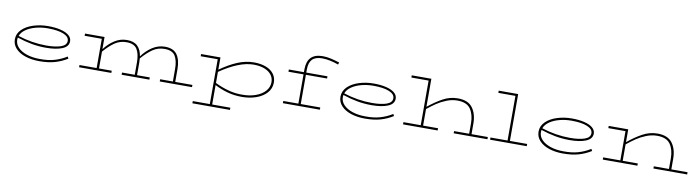

<svg xmlns="http://www.w3.org/2000/svg" viewBox="-33 -1579 9630 2644"><g transform="rotate(10 4782.0 -257.5)"><path d="M879 -91Q797 -40 705.5 -13.5Q614 13 488 13Q381 13 294 -15.5Q207 -44 156.5 -98.5Q106 -153 106 -226Q106 -306 166 -364.5Q226 -423 323 -453.5Q420 -484 528 -484Q627 -484 702.5 -465.5Q778 -447 819 -412.5Q860 -378 860 -330Q860 -256 774 -220.5Q688 -185 546 -185Q443 -185 344.5 -203Q246 -221 142 -256Q139 -241 139 -226Q139 -165 184 -118Q229 -71 308.5 -44.5Q388 -18 488 -18Q604 -16 694.5 -42Q785 -68 864 -118ZM149 -280Q347 -216 546 -216Q674 -216 750.5 -243Q827 -270 827 -330Q827 -388 747.5 -420.5Q668 -453 528 -453Q442 -453 362.5 -432.5Q283 -412 226 -373Q169 -334 149 -280Z M2623 -31V0H2172V-31H2350V-206Q2350 -322 2310 -387.5Q2270 -453 2161 -453Q2069 -453 1997 -404Q1925 -355 1846 -265Q1849 -237 1849 -206V-31H2027V0H1639V-31H1817V-206Q1817 -322 1776.5 -387.5Q1736 -453 1629 -453Q1538 -453 1467 -405Q1396 -357 1317 -267V-31H1495V0H1044V-31H1284V-440H1044V-471H1317V-301Q1378 -382 1457.5 -433Q1537 -484 1629 -484Q1727 -484 1778 -434.5Q1829 -385 1843 -293Q1903 -377 1985 -430.5Q2067 -484 2161 -484Q2281 -484 2332 -410.5Q2383 -337 2383 -206V-31Z M3722 -257Q3722 -175 3667.5 -113.5Q3613 -52 3521.5 -19.5Q3430 13 3321 13Q3211 13 3114.5 -14.5Q3018 -42 2938 -85V187H3192V218H2667V187H2905V-440H2667V-471H2938V-300Q3060 -387 3175 -435.5Q3290 -484 3407 -484Q3501 -484 3572.5 -457Q3644 -430 3683 -378.5Q3722 -327 3722 -257ZM3689 -257Q3689 -315 3655 -359.5Q3621 -404 3557.5 -428.5Q3494 -453 3407 -453Q3206 -453 2938 -269V-114Q3024 -71 3122.5 -43.5Q3221 -16 3321 -18Q3421 -17 3505.5 -46.5Q3590 -76 3639.5 -131Q3689 -186 3689 -257Z M4138 -513V-471H4434V-440H4138V-31H4411V0H3894V-31H4105V-440H3894V-471H4105V-509Q4105 -733 4323 -733Q4379 -733 4436 -720Q4493 -707 4560 -686L4549 -656Q4497 -676 4436 -689Q4375 -702 4321 -702Q4226 -702 4182 -655.5Q4138 -609 4138 -513Z M5432 -91Q5350 -40 5258.5 -13.5Q5167 13 5041 13Q4934 13 4847 -15.5Q4760 -44 4709.5 -98.5Q4659 -153 4659 -226Q4659 -306 4719 -364.5Q4779 -423 4876 -453.5Q4973 -484 5081 -484Q5180 -484 5255.5 -465.5Q5331 -447 5372 -412.5Q5413 -378 5413 -330Q5413 -256 5327 -220.5Q5241 -185 5099 -185Q4996 -185 4897.5 -203Q4799 -221 4695 -256Q4692 -241 4692 -226Q4692 -165 4737 -118Q4782 -71 4861.5 -44.5Q4941 -18 5041 -18Q5157 -16 5247.5 -42Q5338 -68 5417 -118ZM4702 -280Q4900 -216 5099 -216Q5227 -216 5303.5 -243Q5380 -270 5380 -330Q5380 -388 5300.5 -420.5Q5221 -453 5081 -453Q4995 -453 4915.5 -432.5Q4836 -412 4779 -373Q4722 -334 4702 -280Z M6754 -31V0H6282V-31H6493V-178Q6493 -297 6440.5 -375Q6388 -453 6256 -453Q6179 -453 6104.5 -423Q6030 -393 5972 -354Q5914 -315 5849 -263V-31H6058V0H5574V-31H5816V-655H5575V-686H5849V-294Q5949 -375 6047.5 -429.5Q6146 -484 6256 -484Q6400 -484 6463 -398.5Q6526 -313 6526 -178V-31Z M7304 -31V0H6791V-31H7030V-655H6791V-686H7063V-31Z M8202 -91Q8120 -40 8028.5 -13.5Q7937 13 7811 13Q7704 13 7617 -15.5Q7530 -44 7479.5 -98.5Q7429 -153 7429 -226Q7429 -306 7489 -364.5Q7549 -423 7646 -453.5Q7743 -484 7851 -484Q7950 -484 8025.5 -465.5Q8101 -447 8142 -412.5Q8183 -378 8183 -330Q8183 -256 8097 -220.5Q8011 -185 7869 -185Q7766 -185 7667.5 -203Q7569 -221 7465 -256Q7462 -241 7462 -226Q7462 -165 7507 -118Q7552 -71 7631.5 -44.5Q7711 -18 7811 -18Q7927 -16 8017.5 -42Q8108 -68 8187 -118ZM7472 -280Q7670 -216 7869 -216Q7997 -216 8073.5 -243Q8150 -270 8150 -330Q8150 -388 8070.5 -420.5Q7991 -453 7851 -453Q7765 -453 7685.5 -432.5Q7606 -412 7549 -373Q7492 -334 7472 -280Z M9547 -31V0H9075V-31H9287V-178Q9287 -298 9234.5 -375.5Q9182 -453 9049 -453Q8972 -453 8896.5 -422.5Q8821 -392 8763.5 -353Q8706 -314 8640 -261V-31H8851V0H8367V-31H8607V-440H8367V-471H8640V-292Q8739 -374 8839 -429Q8939 -484 9049 -484Q9193 -484 9256.5 -398.5Q9320 -313 9320 -178V-31Z"/></g></svg>

Font: BioRhyme Expanded ExtraLight
Style: Regular
Weight: 275
Width: 7
Designer: Aoife Mooney
Foundry: Aoife Mooney Type
Version: Version 1.001